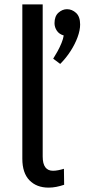

<svg xmlns="http://www.w3.org/2000/svg" viewBox="-20 -845 386 877"><path d="M255 -553 223 -577Q232 -591 242.5 -610Q253 -629 261 -648.5Q269 -668 271 -683Q250 -689 239.5 -705Q229 -721 229 -739Q229 -771 247 -787Q265 -803 286 -803Q309 -803 327.5 -786Q346 -769 346 -733Q346 -707 334.5 -675.5Q323 -644 302.5 -612Q282 -580 255 -553ZM82 -120V-825H175V-130Q175 -97 187 -81Q199 -65 222 -65Q233 -65 246 -67.5Q259 -70 272 -74L273 -1Q255 5 237.5 8.5Q220 12 202 12Q147 12 114.5 -21.5Q82 -55 82 -120Z"/></svg>

Font: Yaldevi Medium
Style: Regular
Weight: 500
Designer: Sol Matas, Rajitha Manaperi, Kosala Senevirathne
Foundry: Mooniak
Version: Version 1.100